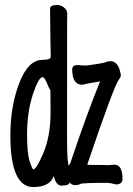

<svg xmlns="http://www.w3.org/2000/svg" viewBox="-20 -735 540 779"><path d="M115.2 23.9Q22 23.9 22 -186Q22 -303.2 58.1 -397.7Q94.2 -492.2 152.8 -492.2Q186 -492.2 186 -504.9Q185.1 -513.2 183.1 -699.2Q183.1 -714.8 210.9 -714.8Q228 -714.8 240.5 -703.9Q252.9 -692.9 252.9 -680.9Q252.9 -668.9 252.4 -643.6Q252 -618.2 252 -185.1Q252 -89.8 256.8 -71.8V-64Q263.2 -64 270 -86.9Q332 -272 386.2 -404.8Q326.2 -395 314 -391.1Q272.9 -391.1 272.9 -454.1Q272.9 -471.2 296.9 -471.2Q310.1 -469.2 331.1 -469.2Q335 -469.2 369.9 -474.6Q404.8 -480 410.4 -483.4Q416 -486.8 433.1 -486.8Q458 -481.9 466.8 -446.8Q470.2 -435.1 470.2 -428.2Q470.2 -422.9 463.9 -414.1Q443.8 -392.1 334 -66.9Q334 -65.9 356 -65.9Q407.2 -65.9 418 -64.9Q424.8 -64.9 443.8 -66.9Q477.1 -66.9 477.1 -8.8Q477.1 13.2 450.2 13.2Q431.2 7.8 416 6.8Q316.9 6.8 306.2 11.2Q297.9 16.1 285.2 16.1Q266.1 16.1 258.8 -2L262.2 5.9Q259.8 18.1 230 18.1Q207 18.1 198.2 -21Q182.1 23.9 115.2 23.9ZM115.2 -47.9Q127 -47.9 153.8 -108.9Q185.1 -181.2 185.1 -276.1Q185.1 -371.1 183.6 -371.1Q182.1 -371.1 175.8 -384.8Q162.1 -421.9 152.8 -421.9Q136.2 -421.9 113 -350.8Q89.8 -279.8 89.8 -189Q89.8 -113.8 100.3 -80.8Q110.8 -47.9 115.2 -47.9Z"/></svg>

Font: LXGW WenKai Mono GB Screen
Style: Regular
Weight: 400
Monospace: yes
Designer: LXGW / Fontworks Inc.
Foundry: LXGW / Fontworks Inc.
Version: Version 1.510;January 18,2025